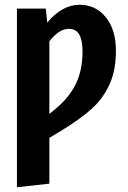

<svg xmlns="http://www.w3.org/2000/svg" viewBox="-20 -566 536 805"><path d="M466 -353Q466 -269 438 -209.5Q410 -150 362.5 -108Q315 -66 240 -20L187 12V204L51 219V-530H172L178 -471Q240 -546 314 -546Q381 -546 423.5 -494Q466 -442 466 -353ZM326 -351Q326 -445 270 -445Q247 -445 227.5 -432Q208 -419 187 -393V-88L218 -114Q272 -160 299 -216.5Q326 -273 326 -351Z"/></svg>

Font: Fira Sans Extra Condensed SemiBold
Style: Regular
Weight: 600
Width: 1
Designer: Carrois Corporate & Edenspiekermann AG
Foundry: Carrois Corporate GbR & Edenspiekermann AG
Version: Version 4.203